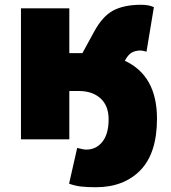

<svg xmlns="http://www.w3.org/2000/svg" viewBox="-20 -585 718 806"><path d="M270 186 304 36Q331 43 342 43Q384 43 410 10Q436 -23 436 -84Q436 -141 402 -172Q368 -203 310 -203H271V0H68V-550H271V-362H326L374 -450Q410 -517 455.5 -541Q501 -565 573 -565Q604 -565 626 -555L595 -368Q578 -373 571 -373Q549 -373 533.5 -364.5Q518 -356 504 -330Q639 -267 639 -87Q639 58 569.5 129.5Q500 201 382 201Q346 201 320 198Q294 195 270 186Z"/></svg>

Font: Nebula Sans Black
Style: Regular
Weight: 900
Designer: Paul D. Hunt for Adobe (as Source Sans)
Foundry: Nebula Entertainment & Broadcasting LLC
Version: Version 1.010